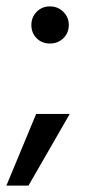

<svg xmlns="http://www.w3.org/2000/svg" viewBox="-28 -457 273 600"><path d="M61 123H-8L85 -101H190ZM187 -379Q187 -354 170 -337.5Q153 -321 128 -321Q103 -321 86.5 -337.5Q70 -354 70 -379Q70 -403 86.5 -420Q103 -437 128 -437Q153 -437 170 -420Q187 -403 187 -379Z"/></svg>

Font: Hind Siliguri
Style: Regular
Weight: 400
Designer: Jyotish Sonowal
Foundry: Indian Type Foundry
Version: Version 1.000;PS 1.0;hotconv 1.0.86;makeotf.lib2.5.63406; tt